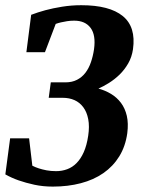

<svg xmlns="http://www.w3.org/2000/svg" viewBox="-23 -691 552 722"><path d="M175.8 10.7Q138.7 10.7 106.2 3.7Q73.7 -3.4 47.1 -12.7Q20.5 -22 -2.9 -35.2L15.1 -170.9H86.4L98.6 -67.9Q109.9 -62 122.8 -57.9Q135.7 -53.7 152.1 -50.5Q168.5 -47.4 188 -47.4Q210 -47.4 229.7 -54.7Q249.5 -62 265.1 -77.9Q280.8 -93.8 292 -118.9Q303.2 -144 308.6 -180.2Q314 -215.8 308.8 -242.7Q303.7 -269.5 290.3 -287.6Q276.9 -305.7 257.1 -314.5Q237.3 -323.2 213.4 -323.2H160.2L168 -381.3H223.1Q248 -381.3 266.6 -390.9Q285.2 -400.4 298.1 -417.2Q311 -434.1 318.8 -456.8Q326.7 -479.5 330.6 -505.9Q337.9 -559.1 317.6 -586.2Q297.4 -613.3 255.9 -613.3Q241.7 -613.3 229.2 -611.3Q216.8 -609.4 206.3 -606.9Q195.8 -604.5 186.5 -601.1L146 -494.6H76.2L94.2 -635.3Q119.6 -645 147.7 -652.6Q175.8 -660.2 210.7 -665.8Q245.6 -671.4 282.7 -671.4Q388.7 -671.4 438.7 -630.6Q488.8 -589.8 477.1 -505.9Q472.7 -476.1 459 -452.4Q445.3 -428.7 426.8 -410.6Q408.2 -392.6 387.2 -379.4Q366.2 -366.2 347.2 -357.9Q372.6 -351.1 394.5 -337.9Q416.5 -324.7 431.9 -304.2Q447.3 -283.7 453.9 -255.4Q460.4 -227.1 455.6 -189.9Q448.7 -140.6 425.5 -103Q402.3 -65.4 365.7 -40Q329.1 -14.6 280.8 -2Q232.4 10.7 175.8 10.7Z"/></svg>

Font: Noticia Text
Style: Bold Italic
Weight: 700
Italic angle: -8°
Designer: JM Sole
Foundry: JM Sole
Version: Version 1.003